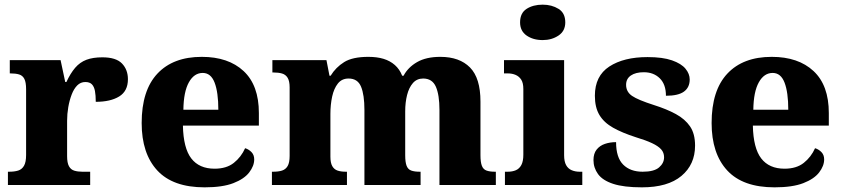

<svg xmlns="http://www.w3.org/2000/svg" viewBox="-20 -794 3616 824"><path d="M14 0V-57H19Q42 -57 58 -62Q74 -67 83 -82.5Q92 -98 92 -129V-411Q92 -441 84.5 -455.5Q77 -470 62 -474.5Q47 -479 25 -479H22V-536H240L260 -442H265Q282 -479 302.5 -503Q323 -527 351 -537.5Q379 -548 419 -548Q478 -548 503.5 -521.5Q529 -495 529 -454Q529 -403 491.5 -380Q454 -357 391 -357Q391 -385 387.5 -403.5Q384 -422 374.5 -432Q365 -442 346 -442Q326 -442 311.5 -427.5Q297 -413 287.5 -388Q278 -363 273 -334Q268 -305 268 -276V-124Q268 -95 276 -80.5Q284 -66 299 -61.5Q314 -57 333 -57H367V0Z M858 10Q722 10 655 -62.5Q588 -135 588 -266Q588 -406 655.5 -478Q723 -550 846 -550Q960 -550 1025.5 -489Q1091 -428 1091 -309V-255H765Q767 -158 801 -114Q835 -70 901 -70Q952 -70 983.5 -95Q1015 -120 1032 -158Q1048 -153 1059.5 -141Q1071 -129 1071 -110Q1071 -82 1049.5 -54Q1028 -26 981.5 -8Q935 10 858 10ZM917 -323Q917 -398 901 -439.5Q885 -481 850 -481Q813 -481 790.5 -440.5Q768 -400 767 -323Z M1147 0V-57H1152Q1175 -57 1190.5 -62Q1206 -67 1214.5 -81.5Q1223 -96 1223 -125V-419Q1223 -446 1214.5 -460Q1206 -474 1190.5 -478.5Q1175 -483 1153 -483H1149V-536H1381L1394 -469H1399Q1421 -505 1457 -527.5Q1493 -550 1561 -550Q1598 -550 1626 -541.5Q1654 -533 1674.5 -515Q1695 -497 1706 -469H1712Q1731 -505 1770 -527.5Q1809 -550 1870 -550Q1952 -550 1997 -504.5Q2042 -459 2042 -358V-128Q2042 -98 2048 -82.5Q2054 -67 2068 -62Q2082 -57 2104 -57H2108V0H1866V-322Q1866 -387 1850.5 -422Q1835 -457 1796 -457Q1769 -457 1752 -437.5Q1735 -418 1727 -386Q1719 -354 1719 -316V-128Q1719 -98 1725 -82.5Q1731 -67 1745 -62Q1759 -57 1781 -57H1785V0H1544V-322Q1544 -387 1529.5 -422Q1515 -457 1476 -457Q1447 -457 1430 -435.5Q1413 -414 1405.5 -379.5Q1398 -345 1398 -305V-122Q1398 -95 1406 -81Q1414 -67 1428.5 -62Q1443 -57 1465 -57H1469V0Z M2147 0V-57H2159Q2179 -57 2194 -63.5Q2209 -70 2217.5 -86Q2226 -102 2226 -130V-412Q2226 -438 2217 -452Q2208 -466 2193 -472.5Q2178 -479 2159 -479H2143V-536H2401V-128Q2401 -101 2409.5 -85.5Q2418 -70 2433.5 -63.5Q2449 -57 2467 -57H2479V0ZM2309 -622Q2268 -622 2240 -641.5Q2212 -661 2212 -698Q2212 -738 2240 -756Q2268 -774 2309 -774Q2348 -774 2377 -756Q2406 -738 2406 -698Q2406 -661 2377 -641.5Q2348 -622 2309 -622Z M2735 10Q2657 10 2611.5 -5Q2566 -20 2546.5 -47Q2527 -74 2527 -107Q2527 -135 2540.5 -152Q2554 -169 2576 -176.5Q2598 -184 2624 -184Q2624 -118 2654.5 -87.5Q2685 -57 2738 -57Q2787 -57 2808.5 -75.5Q2830 -94 2830 -119Q2830 -139 2817.5 -153Q2805 -167 2778.5 -179.5Q2752 -192 2709 -205Q2650 -224 2611 -246Q2572 -268 2552.5 -300.5Q2533 -333 2533 -383Q2533 -468 2595 -508.5Q2657 -549 2759 -549Q2824 -549 2864 -535Q2904 -521 2922 -499Q2940 -477 2940 -453Q2940 -419 2915.5 -401Q2891 -383 2838 -383Q2838 -432 2811.5 -458Q2785 -484 2743 -484Q2708 -484 2687.5 -470Q2667 -456 2667 -430Q2667 -400 2692.5 -382.5Q2718 -365 2787 -343Q2841 -326 2880.5 -304.5Q2920 -283 2941.5 -251.5Q2963 -220 2963 -169Q2963 -88 2904.5 -39Q2846 10 2735 10Z M3304 10Q3168 10 3101 -62.5Q3034 -135 3034 -266Q3034 -406 3101.5 -478Q3169 -550 3292 -550Q3406 -550 3471.5 -489Q3537 -428 3537 -309V-255H3211Q3213 -158 3247 -114Q3281 -70 3347 -70Q3398 -70 3429.5 -95Q3461 -120 3478 -158Q3494 -153 3505.5 -141Q3517 -129 3517 -110Q3517 -82 3495.5 -54Q3474 -26 3427.5 -8Q3381 10 3304 10ZM3363 -323Q3363 -398 3347 -439.5Q3331 -481 3296 -481Q3259 -481 3236.5 -440.5Q3214 -400 3213 -323Z"/></svg>

Font: Noto Serif Hebrew ExtraBold
Style: Regular
Weight: 800
Version: Version 2.003